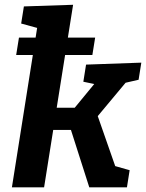

<svg xmlns="http://www.w3.org/2000/svg" viewBox="-20 -799 623 819"><path d="M49 -564.5 60.9 -638.7H385.9L374 -564.5ZM30.8 0 148.5 -743.7 197.5 -663.8 70.3 -698.6 81.9 -771.6 291.8 -778.6 218.5 -318.1 199.6 -339.5H321.8L285.5 -323.3L391.5 -452.2L399.3 -437L335.5 -450.4L347.1 -523.4L582.8 -531.8L571.2 -458.8L488.5 -439.8L528.9 -461.8L382.6 -286.5L390.2 -323.1L476.8 -75.2L459.7 -93.8L533 -73L521.5 0H360.8L279.6 -254.2L297.6 -244.8H184L208.3 -252.9L168.1 0Z"/></svg>

Font: Bitter Thin
Style: Italic
Weight: 100
Italic angle: -9°
Designer: Sol Matas, and Bitter project Authors
Foundry: Sol Matas
Version: Version 2.002